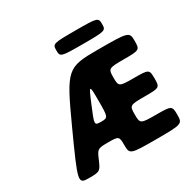

<svg xmlns="http://www.w3.org/2000/svg" viewBox="-217 -1262 1489 1483"><g transform="rotate(-30 528.0 -520.0)"><path d="M428 -165C522 -165 525 -163 525 -83C525 -2 531 0 761 0C990 0 997 -2 997 -83C997 -163 992 -165 855 -165C717 -165 713 -167 713 -248C713 -329 716 -331 849 -331C981 -331 985 -333 985 -414C985 -494 981 -496 849 -496C716 -496 713 -498 713 -578C713 -658 717 -660 855 -660C992 -660 997 -662 997 -743C997 -823 989 -825 717 -825C444 -825 431 -813 248 -413C65 -12 62 0 161 0C259 0 262 -2 297 -83C331 -163 334 -165 428 -165ZM461 -330C399 -330 399 -334 461 -481C522 -628 524 -628 524 -481C524 -334 523 -330 461 -330ZM436 -980C436 -922 441 -920 640 -920C838 -920 844 -922 844 -980C844 -1038 838 -1040 640 -1040C441 -1040 436 -1038 436 -980Z"/></g></svg>

Font: Hussar Print
Style: Bold
Weight: 700
Foundry: Cannot Into Space Fonts
Version: Version 2.00